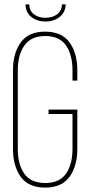

<svg xmlns="http://www.w3.org/2000/svg" viewBox="-20 -849 411 874"><path d="M262 -829H279Q278 -793 251.5 -772Q225 -751 187 -751Q149 -751 123 -771.5Q97 -792 96 -829H113Q114 -799 135 -783.5Q156 -768 187 -768Q218 -768 239.5 -783.5Q261 -799 262 -829ZM185 -705Q261 -705 296.5 -656Q332 -607 332 -528V-482H310V-529Q310 -599 280.5 -642Q251 -685 186 -685Q121 -685 91 -642Q61 -599 61 -529V-171Q61 -101 90.5 -58.5Q120 -16 186 -16Q251 -16 280.5 -58.5Q310 -101 310 -171V-330H201V-350H332V-172Q332 -93 296.5 -44Q261 5 185 5Q110 5 74.5 -44Q39 -93 39 -172V-528Q39 -607 74.5 -656Q110 -705 185 -705Z"/></svg>

Font: Bebas Neue Light
Style: Regular
Weight: 300
Designer: Ryoichi Tsunekawa
Foundry: Ryoichi Tsunekawa
Version: Version 1.003;PS 001.003;hotconv 1.0.70;makeotf.lib2.5.58329